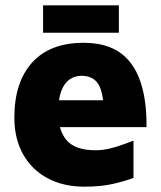

<svg xmlns="http://www.w3.org/2000/svg" viewBox="-20 -687 605 722"><path d="M297 15Q219 15 159.5 -16.5Q100 -48 67 -106.5Q34 -165 34 -245Q34 -378 101 -452Q168 -526 294 -526Q378 -526 430 -490Q482 -454 507 -383Q532 -312 531 -209H149L129 -310H391L371 -256Q370 -337 350.5 -369.5Q331 -402 286 -402Q262 -402 242 -388.5Q222 -375 210.5 -345Q199 -315 199 -264Q199 -195 231.5 -158.5Q264 -122 339 -122Q366 -122 393 -128.5Q420 -135 443.5 -144Q467 -153 482 -158V-18Q447 -5 402.5 5Q358 15 297 15ZM142 -564V-667H427V-564Z"/></svg>

Font: Maven Pro ExtraBold
Style: Regular
Weight: 800
Designer: Joe Prince
Foundry: Joe Prince
Version: Version 2.100